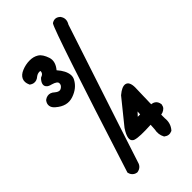

<svg xmlns="http://www.w3.org/2000/svg" viewBox="-281 -890 1063 1063"><g transform="rotate(-45 250.0 -358.5)"><path d="M368.7 -813Q395.5 -829.6 419.4 -808.1L420.4 -807.6L420.9 -806.6Q441.9 -778.3 421.9 -745.6Q161.6 42.5 154.8 66.9Q150.9 82 140.4 91.1Q129.9 100.1 114.7 102.5H113.3H111.8Q102.1 101.1 94.2 96.2Q86.4 91.3 81.3 83.7Q76.2 76.2 74.2 66.4L73.7 64L74.7 61.5Q340.8 -772.5 365.7 -810.1L367.2 -812ZM69.3 -745.1Q97.7 -756.8 127.9 -757.3Q159.2 -757.8 181.6 -743.7Q193.4 -736.3 202.1 -722.7Q210.9 -709 217.3 -689.9Q229.5 -652.3 196.8 -613.3Q214.4 -593.3 223.6 -575.2Q232.9 -557.1 234.6 -539.8Q236.3 -522.5 228 -507.8Q205.1 -464.8 152.3 -446.8Q98.6 -428.2 47.4 -473.1Q30.8 -486.8 28.3 -503.4Q25.9 -520 38.1 -536.1L39.1 -537.1L40 -538.1Q50.3 -545.9 61.5 -548.1Q72.8 -550.3 83.3 -546.6Q93.8 -543 103.5 -533.7Q124.5 -515.6 140.6 -524.9Q157.7 -534.7 157.2 -551.3Q156.7 -566.9 122.6 -576.7Q116.7 -578.1 111.8 -579.8Q106.9 -581.5 102.5 -584Q98.1 -586.4 95.2 -589.8Q89.4 -595.2 87.6 -602.1Q85.9 -608.9 87.9 -616Q89.8 -623 94.2 -629.9Q98.6 -636.7 105.5 -643.6L106.9 -645L108.9 -646Q119.6 -649.9 124.5 -655Q129.4 -660.2 130.4 -667Q131.3 -672.9 130.4 -673.8Q129.4 -674.8 124.5 -674.8Q109.9 -674.8 97.2 -665.5Q87.9 -657.2 77.9 -653.8Q67.9 -650.4 57.4 -652.1Q46.9 -653.8 37.1 -661.1L35.2 -662.6L34.2 -665Q22 -691.4 31.2 -712.4Q40.5 -733.4 69.3 -745.1ZM353 -264.2Q387.7 -293.5 411.1 -289.6Q425.3 -286.6 431.4 -272.9Q437.5 -259.3 437.5 -238.3Q436.5 -202.6 435.5 -168.5Q435.5 -161.6 435.3 -154.1Q435.1 -146.5 434.8 -139.2Q434.6 -131.8 434.3 -124.3Q434.1 -116.7 434.1 -109.4H435.5H436H437Q447.8 -107.9 455.8 -102.8Q463.9 -97.7 468.5 -89.4Q473.1 -81.1 474.6 -70.3V-69.3V-68.4Q473.6 -62 471.4 -56.4Q469.2 -50.8 465.6 -46.6Q461.9 -42.5 456.8 -39.1Q451.7 -35.6 445.6 -33.2Q439.5 -30.8 432.6 -29.8V-2.4Q435.1 19 429.7 37.6Q424.3 56.2 410.6 71.8L409.2 73.2L407.2 74.2Q382.3 85.4 360.4 68.4L358.4 66.9L357.4 64.9Q342.3 37.1 349.6 2.4Q350.6 -14.6 351.6 -31.7Q305.7 -29.3 276.1 -30.3Q246.6 -31.2 231 -36.1Q229 -36.6 227.1 -37.6Q225.1 -38.6 223.6 -39.6Q195.3 -57.6 235.8 -119.6L236.3 -120.1V-120.6L351.6 -263.2L352.5 -263.7ZM352.5 -134.8 332.5 -113.3H351.1Z"/></g></svg>

Font: NaikaiFont
Style: Bold
Weight: 700
Version: Version 1.89